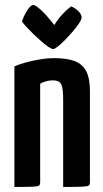

<svg xmlns="http://www.w3.org/2000/svg" viewBox="-20 -740 408 760"><path d="M37 0V-477Q54 -485 81 -492.5Q108 -500 138 -505Q168 -510 193 -510Q245 -510 276 -498Q307 -486 321.5 -457.5Q336 -429 336 -380V-19Q336 -9 331 -5.5Q326 -2 304 -1Q282 0 230 0V-348Q230 -390 222.5 -406Q215 -422 189 -422Q177 -422 163 -418.5Q149 -415 139 -408V-19Q139 -9 134.5 -5.5Q130 -2 108.5 -1Q87 0 37 0ZM191 -546Q184 -546 171.5 -554.5Q159 -563 143.5 -576.5Q128 -590 112.5 -605Q97 -620 85 -633Q73 -646 67 -655Q74 -677 87.5 -698.5Q101 -720 112 -720Q118 -720 128.5 -712Q139 -704 150.5 -692.5Q162 -681 172 -669Q182 -657 188.5 -649Q195 -641 195 -641Q212 -668 227.5 -684Q243 -700 252.5 -707.5Q262 -715 262 -715Q281 -706 292 -694Q303 -682 303 -671Q303 -663 293.5 -648.5Q284 -634 269 -616.5Q254 -599 238 -582.5Q222 -566 209 -556Q196 -546 191 -546Z"/></svg>

Font: Yanone Kaffeesatz ExtraLight SemiBold
Style: Regular
Weight: 600
Version: Version 2.003